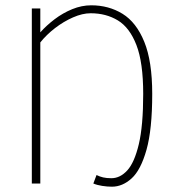

<svg xmlns="http://www.w3.org/2000/svg" viewBox="-20 -692 650 724"><path d="M402 12Q385 12 365.5 9Q346 6 332 0L344 -32Q356 -26 369 -23Q382 -20 400 -20Q433 -20 460 -49.5Q487 -79 503.5 -148.5Q520 -218 520 -338Q520 -456 494.5 -522Q469 -588 424.5 -615Q380 -642 322 -642Q291 -642 255.5 -626.5Q220 -611 187.5 -586Q155 -561 132 -532V0H100V-660H132V-570Q155 -596 186 -619.5Q217 -643 252.5 -657.5Q288 -672 324 -672Q390 -672 442 -640Q494 -608 524 -534.5Q554 -461 554 -338Q554 -204 532.5 -127.5Q511 -51 476.5 -19.5Q442 12 402 12Z"/></svg>

Font: Source Sans Variable
Style: Regular
Weight: 200
Designer: Paul D. Hunt
Foundry: Adobe Systems Incorporated
Version: Version 3.006;hotconv 1.0.111;makeotfexe 2.5.65597